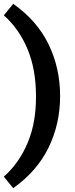

<svg xmlns="http://www.w3.org/2000/svg" viewBox="-40 -770 390 1003"><path d="M29 213 -20 153Q60 82 104.5 -24Q149 -130 148 -268Q148 -407 104 -513Q60 -619 -20 -690L29 -750Q154 -662 214 -538Q274 -414 274 -268Q274 -123 214 0.5Q154 124 29 213Z"/></svg>

Font: Livvic SemiBold
Style: Regular
Weight: 600
Designer: Jacques Le Bailly, Baron von Fonthausen
Version: Version 1.001; ttfautohint (v1.8.2)